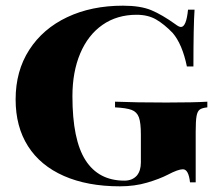

<svg xmlns="http://www.w3.org/2000/svg" viewBox="-20 -642 768 676"><path d="M597 -557Q610 -547 617 -547Q636 -547 642 -608H665Q661 -551 661 -408H638Q622 -486 588 -526Q558 -557 529.5 -573.5Q501 -590 461 -590Q392 -590 341 -554.5Q290 -519 262.5 -454Q235 -389 235 -303Q235 -150 281 -78Q327 -6 418 -6Q446 -6 462 -24Q476 -41 476 -70V-168Q476 -210 469 -229Q462 -248 443.5 -255Q425 -262 385 -264V-284Q457 -281 566 -281Q662 -281 710 -284V-264Q691 -262 683 -256Q675 -250 672 -233Q669 -216 669 -178V0H649Q644 -46 624 -46Q607 -46 571 -27Q542 -12 498 1Q454 14 402 14Q288 14 205 -22.5Q122 -59 78.5 -127.5Q35 -196 35 -292Q35 -392 83 -466.5Q131 -541 216.5 -581.5Q302 -622 413 -622Q475 -622 513 -606Q551 -590 597 -557Z"/></svg>

Font: Playfair Display SC Black
Style: Regular
Weight: 900
Designer: Claus Eggers Sørensen
Foundry: Claus Eggers Sørensen
Version: Version 1.200; ttfautohint (v1.6)